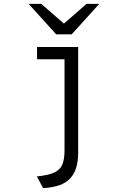

<svg xmlns="http://www.w3.org/2000/svg" viewBox="-20 -752 656 985"><path d="M201 213 169 153Q227.5 147.5 258.2 133.2Q289 119 300 91.8Q311 64.5 311 20V-511H381V32Q381 74.5 371.2 107Q361.5 139.5 341 162Q319.5 186 284.8 198.2Q250 210.5 201 213ZM170 -448V-511H345V-448ZM268 -576 127 -732H192L308 -631L424 -732H489L348 -576Z"/></svg>

Font: Overpass Mono Light Light
Style: Regular
Weight: 300
Monospace: yes
Version: Version 4.000